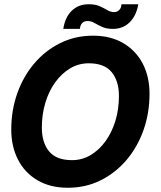

<svg xmlns="http://www.w3.org/2000/svg" viewBox="-20 -871 757 904"><path d="M299 13Q216 13 156 -22.5Q96 -58 64.5 -120Q33 -182 33 -261Q33 -352 61.5 -432Q90 -512 141.5 -572.5Q193 -633 263.5 -668Q334 -703 418 -703Q501 -703 561 -667.5Q621 -632 652.5 -570.5Q684 -509 684 -430Q684 -338 655.5 -258Q627 -178 575.5 -117.5Q524 -57 454 -22Q384 13 299 13ZM319 -117Q367 -117 407 -141Q447 -165 477 -206.5Q507 -248 523.5 -302.5Q540 -357 540 -419Q540 -489 506 -531Q472 -573 398 -573Q350 -573 310 -549Q270 -525 240 -483.5Q210 -442 193.5 -387Q177 -332 177 -270Q177 -200 211 -158.5Q245 -117 319 -117ZM278 -735Q286 -789 317.5 -820Q349 -851 397 -851Q429 -851 449 -842Q469 -833 485 -823.5Q501 -814 517 -814Q531 -814 541 -823.5Q551 -833 552 -851H631Q622 -797 590.5 -766Q559 -735 512 -735Q481 -735 460.5 -744.5Q440 -754 424.5 -763Q409 -772 392 -772Q377 -772 367.5 -763Q358 -754 356 -735Z"/></svg>

Font: Radio Canada Big SemiBold
Style: Italic
Weight: 600
Italic angle: -12°
Designer: Étienne Aubert Bonn
Foundry: Coppers and Brasses
Version: Version 1.001